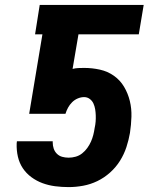

<svg xmlns="http://www.w3.org/2000/svg" viewBox="-20 -755 640 783"><path d="M260 8Q232 8 205 4.5Q178 1 153.5 -8Q129 -17 108 -32.5Q87 -48 73 -69Q59 -90 53 -116Q47 -142 48 -170L49 -179H195V-174Q195 -161 199 -149Q203 -137 212 -128Q221 -119 233.5 -115.5Q246 -112 260 -112Q274 -112 288.5 -116Q303 -120 315 -129.5Q327 -139 336 -151.5Q345 -164 351 -177.5Q357 -191 360.5 -205Q364 -219 366 -233Q369 -246 370 -259Q371 -272 370.5 -285Q370 -298 368 -310Q366 -322 361 -333Q356 -344 346 -351.5Q336 -359 323 -359Q310 -359 297 -353.5Q284 -348 274 -338Q264 -328 257.5 -316Q251 -304 247 -291H99L153 -615H123L142 -735H566L546 -615H300L276 -474Q288 -477 299.5 -477.5Q311 -478 323 -478Q356 -478 387.5 -471Q419 -464 444.5 -446Q470 -428 486 -401Q502 -374 509.5 -343Q517 -312 516 -279Q515 -246 510 -213Q505 -184 495.5 -155Q486 -126 469.5 -99.5Q453 -73 429 -51.5Q405 -30 377 -16.5Q349 -3 319 2.5Q289 8 260 8Z"/></svg>

Font: Iosevka SS04 Hv Ex Obl
Style: Regular
Weight: 900
Width: 7
Italic angle: -9°
Monospace: yes
Designer: Belleve Invis
Foundry: Belleve Invis
Version: Version 19.0.0; ttfautohint (v1.8.4)